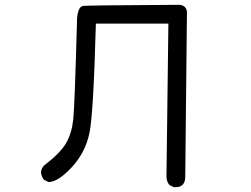

<svg xmlns="http://www.w3.org/2000/svg" viewBox="-20 -756 1040 797"><path d="M709 21H702L683 12Q671 -4 671 -23L679 -658H378Q368 -286 351.5 -205Q335 -124 279 -63Q223 -2 182 0L162 -10Q152 -23 150 -41Q152 -57 162 -68Q232 -122 255 -163Q278 -204 284 -259.5Q290 -315 300 -682Q305 -729 325 -731.5Q345 -734 726 -736Q753 -733 756 -707L749 -23Q749 21 709 21Z"/></svg>

Font: Xiaolai SC
Style: Regular
Weight: 400
Designer: Nozomi Seto 瀬戸のぞみ
Version: Version 3.11;December 4, 2020;FontCreator 13.0.0.2613 64-bit